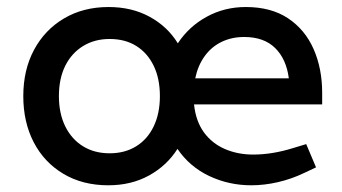

<svg xmlns="http://www.w3.org/2000/svg" viewBox="-20 -531 995 558"><path d="M294.8 7.5Q220 7.5 164.1 -25.9Q108.2 -59.3 77.9 -117.7Q47.7 -176.2 47.7 -251.6Q47.7 -328 79 -386.3Q110.3 -444.6 166.3 -477.6Q222.2 -510.6 295.6 -510.6Q363.2 -510.6 415 -482.2Q466.9 -453.9 496.8 -405.1Q529.1 -454.1 580.7 -482.3Q632.3 -510.6 694.4 -510.6Q767.9 -510.6 817.2 -477.8Q866.5 -444.9 891.4 -388.4Q916.3 -331.8 916.3 -261.1V-227.5H543.9Q549.1 -178.7 572.6 -146.4Q596.2 -114.1 633.5 -98Q670.8 -81.8 715.8 -81.8Q771.1 -81.8 831.2 -100.5L869.9 -112.2L898.5 -44.6L864.1 -28.4Q827.3 -10.7 787.7 -1.6Q748.2 7.5 710.3 7.5Q645 7.5 588 -19.5Q531.1 -46.4 495.8 -98.3Q465.2 -49.8 413.3 -21.1Q361.4 7.5 294.8 7.5ZM151.2 -251.6Q151.2 -201.3 169.6 -163.8Q188.1 -126.4 221.1 -106Q254.2 -85.5 298.6 -85.5Q343.2 -85.5 376 -106Q408.8 -126.4 426.7 -163.8Q444.7 -201.3 444.7 -251.6Q444.7 -302.6 426.7 -339.7Q408.8 -376.8 376.4 -397.2Q344 -417.7 298.6 -417.7Q254.9 -417.7 221.5 -397.2Q188.1 -376.8 169.6 -339.7Q151.2 -302.6 151.2 -251.6ZM547.4 -303.4H819.4Q812.2 -359.3 779.7 -391.4Q747.1 -423.5 689.5 -423.5Q653.2 -423.5 623.6 -409.1Q594 -394.6 574.6 -367.5Q555.1 -340.4 547.4 -303.4Z"/></svg>

Font: REM Medium
Style: Regular
Weight: 500
Designer: Octavio Pardo
Foundry: Ashler Design
Version: Version 1.005;gftools[0.9.28]